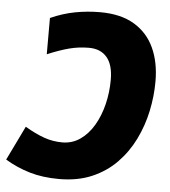

<svg xmlns="http://www.w3.org/2000/svg" viewBox="-53 -772 736 831"><g transform="rotate(5 314.5 -356.5)"><path d="M349.1 -723.6Q438.5 -723.6 497.1 -688.7Q555.7 -653.8 584.5 -591.3Q613.3 -528.8 613.3 -445.8Q613.3 -381.8 599.6 -316.9Q585.9 -252 557.1 -193.1Q528.3 -134.3 483.4 -88.1Q438.5 -42 376.5 -15.4Q314.5 11.2 233.9 11.2Q162.6 11.2 106 -5.6Q49.3 -22.5 -1 -52.7L71.3 -201.7Q116.7 -174.8 154.8 -161.4Q192.9 -147.9 233.9 -147.9Q277.3 -147.9 311.8 -171.9Q346.2 -195.8 370.4 -236.8Q394.5 -277.8 407.2 -329.3Q419.9 -380.9 419.9 -436Q419.9 -501 392.3 -533.4Q364.7 -565.9 314 -565.9Q270.5 -565.9 229 -555.2Q187.5 -544.4 134.3 -522V-679.7Q186.5 -703.1 240 -713.4Q293.5 -723.6 349.1 -723.6Z"/></g></svg>

Font: Open Sans ExtraBold
Style: Italic
Weight: 800
Italic angle: -12°
Designer: Monotype Design Team
Foundry: Monotype Imaging Inc.
Version: Version 3.000; ttfautohint (v1.8.4)